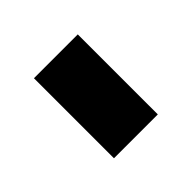

<svg xmlns="http://www.w3.org/2000/svg" viewBox="-85 -781 514 514"><g transform="rotate(-45 172.0 -523.5)"><path d="M88.5 -372H219.5V-675H88.5ZM128.5 -372H254.5V-675H128.5Z"/></g></svg>

Font: Anybody UltraCondensed Thin Black
Style: Regular
Weight: 900
Version: Version 1.111